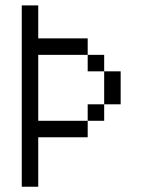

<svg xmlns="http://www.w3.org/2000/svg" viewBox="-20 -708 540 728"><path d="M125 -562.5H312.5V-500H125V-250H312.5V-187.5H125V0H62.5V-687.5H125ZM312.5 -312.5H375V-250H312.5ZM312.5 -500H375V-437.5H312.5ZM375 -437.5H437.5V-312.5H375Z"/></svg>

Font: 寒蝉点阵体 16px
Style: Regular
Weight: 400
Designer: Designed by Warren2060
Foundry: ChillType
Version: Version 1.000